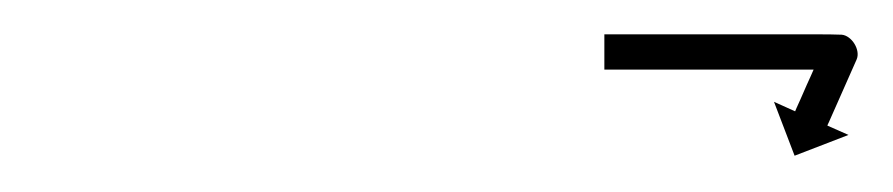

<svg xmlns="http://www.w3.org/2000/svg" viewBox="-20 -570 507 109"><path d="M325 -550.5C324.4 -550.5 323.7 -550.5 323.1 -550.5V-530.5C323.7 -530.5 324.4 -530.5 325 -530.5C326.9 -530.5 328.8 -530.5 330.7 -530.5C333.6 -530.5 336.5 -530.5 339.4 -530.5C343.2 -530.5 346.9 -530.5 350.7 -530.5C355.2 -530.5 359.6 -530.5 364.1 -530.5C369.1 -530.5 374.1 -530.5 379.1 -530.5C384.4 -530.5 389.7 -530.5 395 -530.5C400.5 -530.5 406 -530.5 411.6 -530.5C417.1 -530.5 422.6 -530.5 428.1 -530.5C433.4 -530.5 438.7 -530.5 444 -530.5C448.2 -530.5 452.5 -530.5 456.7 -530.3C459.5 -530.1 458 -535 455.4 -539.2C452.8 -543.4 449.2 -547 448.1 -544.4C446.3 -540.3 444.4 -536.2 442.6 -532.1C441.1 -528.7 439.6 -525.2 438 -521.8C436.8 -519.1 435.7 -516.5 434.5 -513.8C433.7 -512.1 433 -510.4 432.2 -508.7C431.9 -508.1 431.7 -507.5 431.4 -506.8L419.4 -512.2L431.1 -481.6L461.7 -493.4L449.7 -498.7C449.9 -499.3 450.2 -499.9 450.5 -500.5C451.2 -502.2 452 -504 452.8 -505.7C453.9 -508.3 455.1 -511 456.3 -513.6C457.8 -517.1 459.4 -520.5 460.9 -524C462.7 -528.1 464.5 -532.1 466.3 -536.2C467.5 -538.9 466.8 -542.3 465.1 -545.1C463.4 -547.9 460.6 -550.1 457.8 -550.3C453.2 -550.5 448.6 -550.5 444 -550.5C438.7 -550.5 433.4 -550.5 428.1 -550.5C422.6 -550.5 417.1 -550.5 411.6 -550.5C406 -550.5 400.5 -550.5 395 -550.5C389.7 -550.5 384.4 -550.5 379.1 -550.5C374.1 -550.5 369.1 -550.5 364.1 -550.5C359.6 -550.5 355.2 -550.5 350.7 -550.5C346.9 -550.5 343.2 -550.5 339.4 -550.5C336.5 -550.5 333.6 -550.5 330.7 -550.5C328.8 -550.5 326.9 -550.5 325 -550.5Z"/></svg>

Font: FRB American Cursive Just Arrows Extralight
Style: Italic
Weight: 200
Italic angle: -25°
Version: Version 2.0;Modular Font Editor K font №1